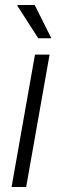

<svg xmlns="http://www.w3.org/2000/svg" viewBox="-20 -743 243 763"><path d="M26 0 119 -526H177L84 0ZM132 -591 49 -720 50 -723H118L184 -591Z"/></svg>

Font: Archivo SemiBold ExtraLight
Style: Italic
Weight: 250
Italic angle: -10°
Version: Version 2.001